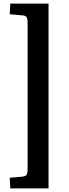

<svg xmlns="http://www.w3.org/2000/svg" viewBox="-20 -832 385 1064"><path d="M37 212 34 153 103 147Q121 145 127 137Q133 129 133 103V-704Q133 -729 127 -737.5Q121 -746 103 -747L34 -753L37 -812H249V212Z"/></svg>

Font: Literata 18pt SemiBold
Style: Regular
Weight: 600
Designer: Latin by Veronika Burian and Jose Scaglione. Greek by Irene Vlachou. Cyrillic by Vera Evstafieva.
Foundry: TypeTogether
Version: Version 3.103;gftools[0.9.29]